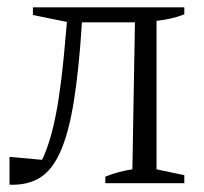

<svg xmlns="http://www.w3.org/2000/svg" viewBox="-20 -501 558 525"><path d="M6 4V-72L95 -64Q118 -111 133.5 -191.5Q149 -272 160 -408L163 -441L70 -460V-481H484V-462Q470 -456 451.5 -451.5Q433 -447 408 -444V-38L484 -22V0H268V-18Q306 -33 342 -38L349 -440H204Q196 -311 182 -224.5Q168 -138 145.5 -87Q123 -36 89 -15Q55 6 6 4Z"/></svg>

Font: Piazzolla Light
Style: Regular
Weight: 300
Designer: Juan Pablo del Peral
Foundry: Huerta Tipografica
Version: Version 1.330